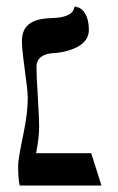

<svg xmlns="http://www.w3.org/2000/svg" viewBox="-20 -574 366 594"><path d="M65.9 -272Q65.9 -293 52.7 -388.7Q47.9 -424.3 47.9 -448.2Q47.9 -505.9 111.8 -515.6Q124.5 -517.6 141.1 -518.1Q194.8 -520 206.5 -541.5Q209.5 -547.9 210.9 -554.2Q210.9 -554.2 226.6 -549.3Q254.4 -532.2 254.9 -481.9Q254.9 -437 192.9 -418Q168.9 -410.6 140.1 -409.2Q94.2 -404.3 92.8 -369.1Q92.8 -340.3 97.2 -271Q101.1 -206.1 101.1 -181.2Q101.1 -149.4 91.8 -100.1H262.2L293.9 0H41Q36.1 -18.6 36.1 -63Q36.1 -81.5 53.2 -163.6Q65.9 -225.1 65.9 -272Z"/></svg>

Font: Linux Biolinum Capitals O
Style: Small Caps
Weight: 400
Designer: Philipp H. Poll
Foundry: Philipp H. Poll
Version: Version 1.0.4